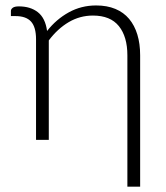

<svg xmlns="http://www.w3.org/2000/svg" viewBox="-20 -526 624 722"><path d="M507 176H459V-318Q459 -388 427 -427.8Q395 -467.5 329.5 -467.5Q280.5 -467.5 238.5 -442.8Q196.5 -418 163.5 -374V0H115.5V-378.5Q115.5 -424 96.8 -444.8Q78 -465.5 38.5 -465.5H21V-485Q21 -491.5 28 -496.8Q35 -502 51 -502Q94.5 -502 122.5 -480Q150.5 -458 157 -409.5Q191.5 -453.5 238.5 -479.5Q285.5 -505.5 341.5 -505.5Q382.5 -505.5 413.8 -492.5Q445 -479.5 465.5 -455Q486 -430.5 496.5 -396Q507 -361.5 507 -318Z"/></svg>

Font: Lato Light
Style: Regular
Weight: 300
Designer: Lukasz Dziedzic
Foundry: tyPoland Lukasz Dziedzic
Version: Version 2.007; 2014-02-27